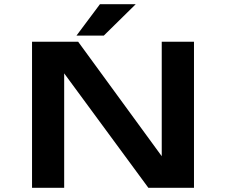

<svg xmlns="http://www.w3.org/2000/svg" viewBox="-20 -900 1090 920"><path d="M346.5 -729.5 459 -880H630.5L477.5 -729.5ZM755 -700H909.5V0H691L287.5 -548.5V0H133.5V-700H354.5L755 -151.5Z"/></svg>

Font: League Mono Extended SemiBold
Style: Regular
Weight: 600
Width: 9
Designer: Tyler Finck
Foundry: The League of Moveable Type / Tyler Finck
Version: Version 2.210